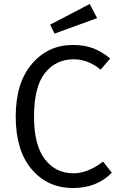

<svg xmlns="http://www.w3.org/2000/svg" viewBox="-20 -933 603 965"><path d="M431 -913 468 -842 254 -764 232 -809ZM345 -707Q405 -707 448 -690.5Q491 -674 534 -639L486 -583Q422 -635 351 -635Q261 -635 206 -566Q151 -497 151 -347Q151 -203 205.5 -132.5Q260 -62 349 -62Q422 -62 498 -121L542 -65Q467 12 347 12Q219 12 139 -82.5Q59 -177 59 -347Q59 -517 140.5 -612Q222 -707 345 -707Z"/></svg>

Font: Sedus Text
Style: Regular
Weight: 400
Designer: TypeMates
Foundry: TypeMates, Runge Thomsen GbR
Version: Version 4.202;PS 004.202;hotconv 1.0.88;makeotf.lib2.5.64775